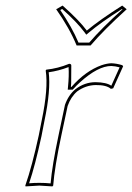

<svg xmlns="http://www.w3.org/2000/svg" viewBox="-20 -666 475 689"><path d="M234.4 -354H236.3Q287.1 -411.6 344.7 -432.1Q363.8 -438.5 379.4 -439Q397.9 -438.5 418.9 -432.1L421.9 -428.2L386.2 -349.1L377.9 -347.2Q361.8 -361.3 322.8 -360.8Q287.1 -359.9 256.8 -337.9Q233.9 -317.9 222.7 -285.6L200.2 -180.2Q175.8 -65.4 170.9 0L168 2.9Q166 2.9 121.1 0L71.8 2.9L70.8 0Q95.2 -70.3 119.1 -180.2L129.9 -234.9Q153.8 -349.1 144 -413.1L146 -416Q188 -420.4 228 -437Q235.4 -437 235.8 -431.6Q235.8 -428.7 235.8 -426.8Q235.8 -426.8 235.4 -367.2Q234.9 -360.4 234.4 -354ZM254.9 -502.9Q229.5 -564.9 181.6 -632.8L204.6 -646Q264.6 -592.8 291.5 -556.2Q338.4 -595.2 418.5 -646L434.6 -632.8Q351.6 -557.6 305.2 -502.9ZM223.1 -344.2 224.1 -355Q228 -393.6 226.1 -425.3Q190.4 -411.6 154.8 -406.7Q162.6 -341.8 139.6 -232.9L128.9 -177.7Q106.4 -73.2 84.5 -8.3Q102.1 -9.8 121.1 -9.8Q144 -9.8 161.6 -7.8Q167 -71.8 190.4 -182.1L212.9 -288.6V-289.1Q225.6 -325.2 250.5 -345.7Q283.7 -371.1 322.8 -371.1Q361.8 -370.6 379.4 -358.4L409.2 -424.3Q393.6 -428.7 379.4 -429.2Q332 -429.2 267.6 -371.1Q253.9 -358.9 243.7 -347.2L240.7 -344.2ZM261.7 -513.2H300.3Q345.2 -565.4 419.4 -632.3L418 -633.8Q342.3 -585.9 297.9 -548.3L289.6 -541.5L283.2 -550.3Q255.9 -586.9 203.1 -633.8L196.3 -629.9Q238.3 -568.4 261.7 -513.2Z"/></svg>

Font: Linux Biolinum Outline O
Style: Italic
Weight: 400
Italic angle: -12°
Designer: Philipp H. Poll
Foundry: Philipp H. Poll
Version: Version 0.6.2